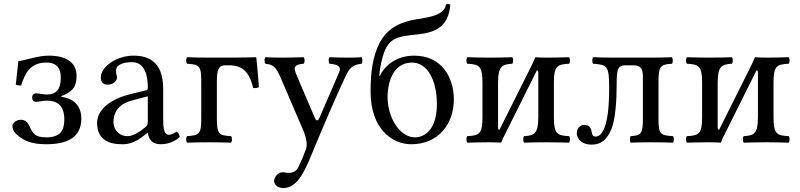

<svg xmlns="http://www.w3.org/2000/svg" viewBox="-20 -721 4052 973"><path d="M43 -83C43 -61 56 -45 77 -29C102 -11 135 10 214 10C314 10 392 -20 392 -119C392 -179 362 -219 291 -231V-234C352 -257 368 -285 368 -337C368 -395 328 -439 227 -439C174 -439 127 -420 73 -411L60 -292C68 -288 78 -287 87 -288C106 -346 131 -404 215 -404C270 -404 288 -371 288 -331C288 -290 281 -242 217 -242C198 -242 181 -248 162 -248C153 -248 143 -242 143 -226C143 -210 154 -205 163 -205C182 -205 193 -211 218 -211C292 -211 306 -160 306 -116C306 -57 284 -25 213 -25C156 -25 146 -46 129 -82C121 -100 110 -114 84 -114C66 -114 43 -99 43 -83Z M729 -48C735 -17 746 10 796 10C834 10 870 -7 891 -27C889 -39 885 -48 874 -54C867 -48 850 -38 837 -38C808 -38 807 -77 807 -123V-270C807 -412 729 -439 656 -439C574 -439 491 -385 491 -328C491 -304 503 -292 526 -292C555 -292 573 -313 573 -326C573 -333 572 -340 570 -344C569 -347 568 -353 568 -364C568 -395 610 -406 648 -406C682 -406 729 -389 729 -276C729 -269 726 -265 723 -264L637 -243C541 -219 472 -166 472 -98C472 -16 528 10 598 10C633 10 663 2 707 -32L727 -48ZM729 -233V-101C729 -88 723 -81 715 -75C689 -54 655 -31 627 -31C577 -31 555 -71 555 -102C555 -147 576 -193 650 -212Z M1079 -307C1079 -364 1086 -390 1121 -390H1143C1225 -390 1249 -333 1263 -275C1274 -274 1284 -275 1292 -279C1288 -332 1285 -376 1279 -429L1277 -431C1277 -431 1197 -429 1165 -429H1039C996 -429 961 -430 928 -431C922 -425 922 -404 928 -398C989 -394 1000 -390 1000 -307V-122C1000 -39 989 -36 928 -31C922 -25 922 -4 928 2C961 1 996 0 1040 0C1083 0 1119 1 1151 2C1157 -4 1157 -25 1151 -31C1090 -35 1079 -39 1079 -122Z M1513 160C1529 132 1542 104 1554 74C1634 -119 1679 -222 1731 -334C1751 -376 1765 -392 1812 -398C1818 -404 1818 -425 1812 -431C1792 -430 1769 -429 1741 -429C1711 -429 1680 -430 1650 -431C1644 -425 1644 -404 1650 -398C1682 -395 1714 -389 1698 -353L1599 -124C1592 -108 1583 -105 1575 -125L1486 -333C1468 -375 1463 -394 1519 -398C1525 -404 1525 -425 1519 -431C1482 -430 1442 -429 1406 -429C1372 -429 1345 -430 1325 -431C1319 -425 1319 -404 1325 -398C1365 -393 1378 -384 1404 -323L1517 -60C1526 -40 1541 6 1531 34C1519 67 1507 95 1492 126C1481 146 1467 155 1442 155C1428 155 1424 152 1413 152C1384 152 1369 182 1369 195C1369 216 1389 232 1416 232C1437 232 1477 224 1513 160Z M1858 -257C1858 -68 1967 10 2064 10C2201 10 2280 -92 2280 -218C2280 -326 2220 -439 2079 -439C1984 -439 1926 -383 1904 -335L1902 -337C1906 -389 1922 -453 1937 -479C1969 -534 2007 -537 2099 -547C2189 -557 2253 -586 2262 -698C2255 -701 2248 -702 2240 -698C2232 -650 2179 -637 2095 -624C2014 -611 1946 -583 1904 -504C1868 -436 1858 -352 1858 -257ZM1944 -231C1944 -287 1964 -404 2068 -404C2146 -404 2194 -314 2194 -194C2194 -68 2136 -25 2082 -25C2009 -25 1944 -120 1944 -231Z M2511 -63C2508 -63 2504 -65 2504 -75V-303C2504 -386 2525 -395 2576 -398C2582 -404 2582 -425 2576 -431C2553 -430 2496 -429 2459 -429C2426 -429 2386 -430 2348 -431C2342 -425 2342 -404 2348 -398C2409 -395 2425 -386 2425 -303V-126C2425 -43 2409 -34 2348 -31C2342 -25 2342 -4 2348 2C2387 1 2427 0 2459 0C2482 0 2509 1 2520 2C2525 -12 2534 -32 2545 -52L2701 -365C2704 -365 2708 -363 2708 -353V-126C2708 -43 2687 -34 2636 -31C2630 -25 2630 -4 2636 2C2659 1 2713 0 2753 0C2784 0 2825 1 2864 2C2870 -4 2870 -25 2864 -31C2803 -34 2787 -43 2787 -126V-303C2787 -386 2803 -395 2864 -398C2870 -404 2870 -425 2864 -431C2824 -430 2784 -429 2753 -429C2731 -429 2703 -430 2693 -431C2685 -413 2676 -392 2667 -375Z M3317 -122V-307C3317 -389 3330 -394 3385 -398C3391 -404 3391 -425 3385 -431C3355 -430 3317 -429 3277 -429H3088C3055 -429 3016 -430 2986 -431C2980 -425 2980 -404 2986 -398C3057 -393 3067 -387 3067 -279C3067 -174 3059 -119 3045 -78C3032 -42 3015 -29 2998 -29C2985 -29 2981 -37 2979 -50C2976 -69 2970 -88 2942 -88C2917 -88 2903 -68 2903 -46C2903 -15 2931 12 2977 12C3028 12 3056 -14 3079 -68C3099 -116 3105 -218 3105 -286C3105 -364 3108 -390 3148 -390H3193C3231 -390 3238 -366 3238 -332V-122C3238 -40 3228 -35 3176 -31C3171 -25 3171 -4 3176 2C3201 1 3238 0 3278 0C3318 0 3363 1 3391 2C3396 -4 3396 -25 3391 -31C3326 -35 3317 -40 3317 -122Z M3624 -63C3621 -63 3617 -65 3617 -75V-303C3617 -386 3638 -395 3689 -398C3695 -404 3695 -425 3689 -431C3666 -430 3609 -429 3572 -429C3539 -429 3499 -430 3461 -431C3455 -425 3455 -404 3461 -398C3522 -395 3538 -386 3538 -303V-126C3538 -43 3522 -34 3461 -31C3455 -25 3455 -4 3461 2C3500 1 3540 0 3572 0C3595 0 3622 1 3633 2C3638 -12 3647 -32 3658 -52L3814 -365C3817 -365 3821 -363 3821 -353V-126C3821 -43 3800 -34 3749 -31C3743 -25 3743 -4 3749 2C3772 1 3826 0 3866 0C3897 0 3938 1 3977 2C3983 -4 3983 -25 3977 -31C3916 -34 3900 -43 3900 -126V-303C3900 -386 3916 -395 3977 -398C3983 -404 3983 -425 3977 -431C3937 -430 3897 -429 3866 -429C3844 -429 3816 -430 3806 -431C3798 -413 3789 -392 3780 -375Z"/></svg>

Font: Libertinus Serif
Style: Regular
Weight: 400
Designer: Philipp H. Poll, Khaled Hosny
Foundry: Caleb Maclennan
Version: Version 7.050;RELEASE